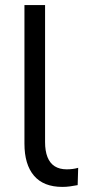

<svg xmlns="http://www.w3.org/2000/svg" viewBox="-20 -725 336 754"><path d="M225 9Q151 9 113.5 -35Q76 -79 76 -161V-705H157V-167Q157 -132 166.5 -108Q176 -84 195 -72Q214 -60 242 -60Q254 -60 265.5 -61.5Q277 -63 287 -66L285 2Q269 5 254.5 7Q240 9 225 9Z"/></svg>

Font: NunitoSans1
Style: Book
Weight: 400
Designer: Vernon Adams
Foundry: Vernon Adams
Version: Version 3.101;gftools[0.9.27]